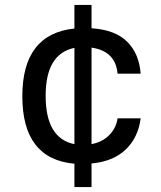

<svg xmlns="http://www.w3.org/2000/svg" viewBox="-20 -742 650 774"><path d="M349 -722V-628Q444 -622 492.5 -574Q541 -526 547 -445H454Q446 -536 349 -550V-161Q392 -169 420 -197Q448 -225 454 -265H547Q537 -187 486.5 -139Q436 -91 349 -83V12H280V-82Q70 -101 70 -354Q70 -605 280 -627V-722ZM164 -356Q164 -184 280 -161V-549Q164 -525 164 -356Z"/></svg>

Font: Nacelle
Style: Regular
Weight: 400
Designer: Sora Sagano
Foundry: Sora Sagano
Version: Version 1.000;FEAKit 1.0